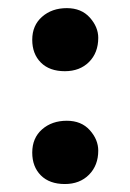

<svg xmlns="http://www.w3.org/2000/svg" viewBox="-20 -465 324 477"><path d="M141.1 -7.8Q103 -7.8 81.5 -29.3Q60.1 -50.8 60.1 -85.9Q60.1 -122.1 84.5 -143.6Q108.9 -165 146 -165Q182.1 -165 203.1 -141.6Q224.1 -118.2 224.1 -90.8Q224.1 -54.2 201.2 -31Q178.2 -7.8 141.1 -7.8ZM141.1 -288.1Q103 -288.1 81.5 -309.6Q60.1 -331.1 60.1 -366.2Q60.1 -401.9 84.5 -423.3Q108.9 -444.8 146 -444.8Q182.1 -444.8 203.1 -421.4Q224.1 -397.9 224.1 -371.1Q224.1 -334 201.2 -311Q178.2 -288.1 141.1 -288.1Z"/></svg>

Font: Abu Sayed
Style: Regular
Weight: 400
Designer: Jayed Ahsan Saad
Foundry: Codepotro
Version: Codepotro Abu Sayed;Version 0.800